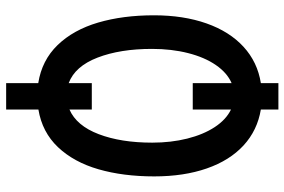

<svg xmlns="http://www.w3.org/2000/svg" viewBox="-174 -656 948 640"><g transform="rotate(90 300.0 -336.0)"><path d="M257 10.5Q181 -1.5 130.2 -54Q79.5 -106.5 55.2 -189.2Q31 -272 31 -375Q31 -473.5 58 -550.2Q85 -627 136 -673.8Q187 -720.5 257 -731.5V-790H345V-731.5Q414.5 -720 464.8 -673.8Q515 -627.5 541.5 -551.2Q568 -475 568 -376Q568 -272.5 544.2 -190.2Q520.5 -108 470.5 -55.2Q420.5 -2.5 345 10V117.5H257ZM257 -634Q222.5 -619 196.8 -581.5Q171 -544 157 -489Q143 -434 143 -368.5Q143 -262.5 172 -187.2Q201 -112 257 -91V-168H345V-93.5Q399 -117 427.2 -191Q455.5 -265 455.5 -369.5Q455.5 -432 442 -486Q428.5 -540 403.5 -578Q378.5 -616 345 -632V-504.5H257Z"/></g></svg>

Font: JuliaMono Medium
Style: Regular
Weight: 500
Monospace: yes
Designer: cormullion
Foundry: corm
Version: Version 0.054; ttfautohint (v1.8.4)